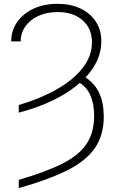

<svg xmlns="http://www.w3.org/2000/svg" viewBox="-20 -757 592 990"><path d="M76.7 -176.3V-215.3Q191.4 -249.5 276.4 -298.6Q361.3 -347.7 408 -408.7Q454.6 -469.7 454.1 -540.5Q453.6 -610.8 405.5 -652.8Q357.4 -694.8 276.9 -694.8Q220.7 -694.8 177.7 -674.8Q134.8 -654.8 110.6 -620.6Q86.4 -586.4 86.9 -543.5H37.6Q38.1 -600.1 68.8 -643.8Q99.6 -687.5 153.3 -712.4Q207 -737.3 276.9 -737.3Q343.3 -737.3 394.3 -713.4Q445.3 -689.5 474.1 -645.5Q502.9 -601.6 502.4 -542.5Q502.4 -492.2 481.2 -445.6Q460 -398.9 420.9 -357.4Q466.8 -328.6 490.7 -279.3Q514.6 -230 515.1 -156.7Q515.1 -59.6 468.8 7.1Q422.4 73.7 325.2 122.1Q228 170.4 76.7 212.9V170.4Q216.3 129.9 302 86.4Q387.7 43 426.5 -15.4Q465.3 -73.7 465.3 -158.2Q465.8 -282.7 391.6 -329.6Q334.5 -279.3 253.7 -240Q172.9 -200.7 76.7 -176.3Z"/></svg>

Font: Inter Display Extra Light
Style: Regular
Weight: 200
Designer: Rasmus Andersson
Foundry: rsms
Version: Version 4.000;git-4fc901f